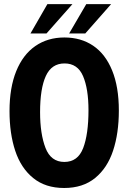

<svg xmlns="http://www.w3.org/2000/svg" viewBox="-20 -922 640 958"><path d="M27.5 -367.5Q27.5 -484.5 61 -567Q94.5 -649.5 156.2 -692.2Q218 -735 301.5 -735Q384 -735 445 -693.8Q506 -652.5 539.5 -570.5Q573 -488.5 573 -370.5Q573 -257 544.2 -170.2Q515.5 -83.5 454.5 -33.8Q393.5 16 300 16Q206.5 16 145.5 -33.8Q84.5 -83.5 56 -169.5Q27.5 -255.5 27.5 -367.5ZM421.5 -372Q421.5 -478.5 394.5 -542Q367.5 -605.5 302 -605.5Q237.5 -605.5 208.8 -543Q180 -480.5 180 -362.5Q180 -254 207 -184Q234 -114 301 -114Q368.5 -114 395 -183.2Q421.5 -252.5 421.5 -372ZM410.5 -901.5H534.5L405.5 -755H325ZM216.5 -901.5H341.5L212 -755H132Z"/></svg>

Font: JuliaMono ExtraBold
Style: Regular
Weight: 800
Monospace: yes
Designer: cormullion
Foundry: corm
Version: Version 0.055; ttfautohint (v1.8.4)